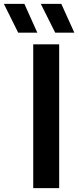

<svg xmlns="http://www.w3.org/2000/svg" viewBox="-98 -968 402 988"><path d="M73 0V-740H206.5V0ZM186 -800 112 -948H217.5L284.5 -800ZM-4.5 -800 -78 -948H27.5L94 -800Z"/></svg>

Font: Encode Sans Condensed Thin SemiBold
Style: Regular
Weight: 600
Version: Version 3.002